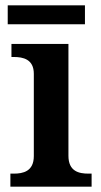

<svg xmlns="http://www.w3.org/2000/svg" viewBox="-20 -701 380 721"><path d="M9 -610H299V-681H9ZM19 0H324V-49H312C277 -49 237 -57 237 -116V-536H23V-487H32C66 -487 107 -479 107 -424V-115C107 -57 66 -49 32 -49H19Z"/></svg>

Font: Noto Serif SemiBold
Style: Regular
Weight: 600
Designer: Monotype Design Team
Foundry: Monotype Imaging Inc.
Version: Version 2.013